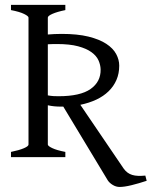

<svg xmlns="http://www.w3.org/2000/svg" viewBox="-20 -635 613 776"><path d="M210.9 -457Q201.2 -457 192.1 -456.8Q183.1 -456.5 173.3 -456.1V-249.5Q186.5 -247.1 196.3 -246.6Q206.1 -246.1 216.8 -246.1Q304.7 -246.1 346.2 -275.4Q387.7 -304.7 386.7 -354.5Q386.2 -373 377.9 -391.4Q369.6 -409.7 349.4 -424.3Q329.1 -439 295.4 -448Q261.7 -457 210.9 -457ZM572.8 95.7Q540.5 106.4 511.5 113.5Q482.4 120.6 463.4 120.6Q449.2 120.6 435.8 112.5Q422.4 104.5 415.5 93.8L235.8 -204.1H225.1Q212.4 -204.1 199.7 -205.3Q187 -206.5 173.3 -209.5V-50.8Q173.3 -44.9 191.2 -36.4Q209 -27.8 244.1 -21V0H24.4V-21Q57.6 -27.8 76.4 -35.9Q95.2 -43.9 95.2 -50.8V-564Q95.2 -569.8 77.4 -578.6Q59.6 -587.4 24.4 -594.2V-615.2H244.1V-594.2Q210.9 -587.4 192.1 -579.1Q173.3 -570.8 173.3 -564V-495.6Q186 -496.6 200 -497.3Q213.9 -498 229 -498Q293 -498 337.4 -487.1Q381.8 -476.1 409.4 -458Q437 -439.9 449.5 -416.7Q461.9 -393.6 461.9 -369.6Q461.9 -337.9 450.7 -312Q439.5 -286.1 418.9 -266.1Q398.4 -246.1 369.4 -232.4Q340.3 -218.8 304.7 -211.4L479.5 45.9Q486.8 56.2 495.4 62.5Q503.9 68.8 514.4 72Q524.9 75.2 537.8 75.7Q550.8 76.2 567.4 74.7Z"/></svg>

Font: Gentium Plus
Style: Regular
Weight: 400
Designer: J. Victor Gaultney, Annie Olsen, Iska Routamaa
Foundry: SIL International
Version: Version 1.510